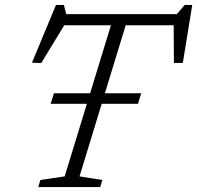

<svg xmlns="http://www.w3.org/2000/svg" viewBox="-20 -755 796 775"><path d="M184.5 -336 197.5 -378.5H550L537 -336ZM703 -653H209L247 -665.5L146.5 -500.5L109 -502L206 -735H238L249.5 -689L216.5 -698H727L686 -689L725.5 -735H756L718 -501H682L681 -665.5ZM437 -683H496.5L301 -43L393 -28.5L384.5 0H134.5L143 -28.5L241 -43Z"/></svg>

Font: Newsreader 9pt Light
Style: Italic
Weight: 300
Italic angle: -17°
Designer: Hugues Gentile
Foundry: Production Type
Version: Version 1.003